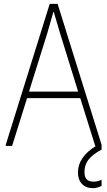

<svg xmlns="http://www.w3.org/2000/svg" viewBox="-20 -760 559 1000"><path d="M463 220Q428 220 407 198Q386 176 386 138Q386 58 480 0H476L398 -249H121L43 0H10V-6L239 -740H280L509 -6V19Q461 45 440.5 72Q420 99 420 135Q420 162 431.5 174Q443 186 468 186Q490 186 509 176V208Q488 220 463 220ZM387 -283 293 -586 260 -698H258L226 -586L131 -283Z"/></svg>

Font: Encode Sans Compressed
Style: Thin
Weight: 100
Designer: Pablo Impallari, Andres Torresi
Foundry: Pablo Impallari, Andres Torresi
Version: Version 1.000; ttfautohint (v1.00) -l 8 -r 50 -G 200 -x 14 -